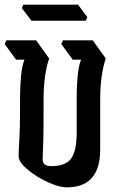

<svg xmlns="http://www.w3.org/2000/svg" viewBox="-20 -812 509 824"><path d="M267 -8Q241 -8 206 -21.5Q171 -35 137.5 -56Q104 -77 82 -99.5Q60 -122 60 -141Q60 -167 63 -214Q66 -261 66 -343V-389Q66 -437 70 -483Q74 -529 85 -556H49L0 -623L7 -639H135L191 -561Q180 -530 173.5 -485Q167 -440 167 -384V-336Q167 -260 166 -218Q165 -176 164 -156Q163 -136 163 -128Q163 -99 200 -99Q262 -99 285.5 -132Q309 -165 309 -241V-389Q309 -437 313 -483Q317 -529 328 -556H292L243 -623L250 -639H378L434 -561Q423 -530 416.5 -485Q410 -440 410 -384V-170Q410 -8 267 -8ZM115 -723 74 -777 80 -792H315L355 -738L348 -723Z"/></svg>

Font: Jaini
Style: Regular
Weight: 400
Designer: Maithili Shingre, Girish Dalvi (Devanagari), Taresh Vohra (Latin)
Foundry: Ek Type
Version: Version 2.000; ttfautohint (v1.8.4.7-5d5b)